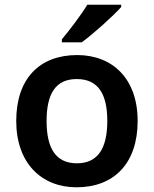

<svg xmlns="http://www.w3.org/2000/svg" viewBox="-20 -786 654 816"><path d="M495 -756V-766H351C324 -721 274 -656 243 -619V-606H327C376 -641 462 -719 495 -756ZM565 -272C565 -452 458 -552 308 -552C148 -552 49 -452 49 -272C49 -92 157 10 305 10C465 10 565 -92 565 -272ZM178 -272C178 -387 216 -450 306 -450C397 -450 436 -387 436 -272C436 -157 397 -92 307 -92C216 -92 178 -157 178 -272Z"/></svg>

Font: Noto Sans Telugu SemiBold
Style: Regular
Weight: 600
Designer: Jelle Bosma - Monotype Design Team
Foundry: Monotype Imaging Inc.
Version: Version 2.005